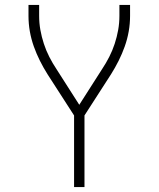

<svg xmlns="http://www.w3.org/2000/svg" viewBox="-20 -755 640 775"><path d="M279 0V-289L172 -455Q155 -482 141 -510Q127 -538 116.5 -567.5Q106 -597 100.5 -628Q95 -659 95 -691V-735H138V-691Q138 -662 143 -634Q148 -606 157 -578.5Q166 -551 179 -525.5Q192 -500 208 -476L300 -332L392 -476Q408 -500 421 -525.5Q434 -551 443 -578.5Q452 -606 457 -634Q462 -662 462 -691V-735H505V-691Q505 -659 499.5 -628Q494 -597 483.5 -567.5Q473 -538 459 -510Q445 -482 428 -455L321 -289V0Z"/></svg>

Font: Iosevka Curly XLtEx
Style: Regular
Weight: 200
Width: 7
Monospace: yes
Designer: Belleve Invis
Foundry: Belleve Invis
Version: Version 11.1.0; ttfautohint (v1.8.3)